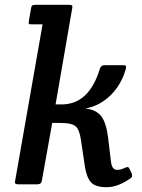

<svg xmlns="http://www.w3.org/2000/svg" viewBox="-20 -766 591 798"><path d="M56 0Q42 0 42 -8Q42 -11 43 -15L157 -665H113Q103 -664 100.5 -667Q98 -670 100 -679L109 -731Q110 -740 114 -743Q118 -746 128 -746H267Q277 -746 279.5 -743Q282 -740 280 -731L211 -332H236Q350 -332 395 -480Q399 -495 415 -495H492Q501 -495 503 -492Q505 -489 503 -480Q485 -415 440 -370.5Q395 -326 335 -315Q379 -310 400 -284Q421 -258 429 -196L441 -96Q445 -60 466 -60Q481 -60 494.5 -66.5Q508 -73 512 -71.5Q516 -70 520 -61L527 -46Q529 -41 529 -35Q529 -29 521 -24Q470 12 423 12Q376 12 358 -8.5Q340 -29 333 -73L317 -181Q311 -225 295.5 -240Q280 -255 231 -255H197L154 -15Q152 0 135 0Z"/></svg>

Font: Crete Round
Style: Italic
Weight: 400
Designer: Veronika Burian
Foundry: TypeTogether
Version: Version 1.001; ttfautohint (v1.6)